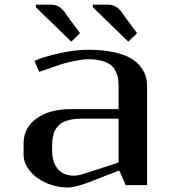

<svg xmlns="http://www.w3.org/2000/svg" viewBox="-20 -812 748 842"><path d="M387.2 -780.3Q387.2 -780.3 387.2 -791.5H452.1Q475.6 -791.5 492.2 -780.3Q508.8 -769 525.9 -740.7L581.1 -666.5L542.5 -629.4ZM137.2 -780.3V-791.5H202.1Q225.6 -791.5 242.2 -780.3Q258.8 -769 275.9 -740.7L331.1 -666.5L292.5 -629.4ZM366.7 -552.2Q343.3 -552.2 306.6 -544.7Q270 -537.1 249 -530.3L151.9 -497.1L131.3 -544.9Q162.1 -560.1 233.6 -576.9Q305.2 -593.8 366.7 -593.8Q430.7 -593.8 479 -583Q527.3 -572.3 554.4 -556.2Q581.5 -540 598.1 -517.3Q614.7 -494.6 619.9 -474.9Q625 -455.1 625 -433.1V0H531.2L502.9 -64.5L372.1 -13.7Q311 10.3 275.9 10.3Q230 10.3 185.8 -8.3Q141.6 -26.9 112.5 -60.8Q83.5 -94.7 83.5 -134.3V-183.1Q83.5 -252.4 140.9 -293Q198.2 -333.5 291.5 -333.5H500V-431.2Q500 -451.7 497.8 -467Q495.6 -482.4 487.5 -499.3Q479.5 -516.1 465.6 -527.1Q451.7 -538.1 426.5 -545.2Q401.4 -552.2 366.7 -552.2ZM500 -291.5H333.5Q308.6 -291.5 288.8 -287.1Q269 -282.7 256.1 -276.1Q243.2 -269.5 233.9 -258.5Q224.6 -247.6 219.7 -237.5Q214.8 -227.5 212.2 -212.4Q209.5 -197.3 209 -186.8Q208.5 -176.3 208.5 -160.6V-154.3Q208.5 -99.1 234.1 -70.3Q259.8 -41.5 304.2 -41.5Q321.8 -41.5 352.1 -51.3L500 -99.1Z"/></svg>

Font: Resagnicto
Style: Bold
Weight: 700
Version: Version 0.9991